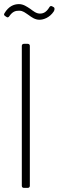

<svg xmlns="http://www.w3.org/2000/svg" viewBox="-41 -913 285 933"><path d="M151 -817C170 -817 200 -827 220 -857C223 -862 224 -866 224 -870C224 -873 223 -876 220 -878L213 -882C208 -885 202 -884 199 -878C184 -853 169 -847 153 -847C135 -847 121 -859 106 -870C89 -881 73 -893 51 -893C25 -893 0 -881 -19 -849C-23 -843 -22 -839 -16 -835L-10 -831C-5 -827 0 -828 4 -834C20 -857 34 -861 52 -861C71 -861 81 -851 98 -840C113 -829 129 -817 151 -817ZM75 0H94C100 0 104 -4 104 -10V-690C104 -696 100 -700 94 -700H75C69 -700 65 -696 65 -690V-10C65 -4 69 0 75 0Z"/></svg>

Font: Barlow Condensed ExtraLight
Style: Regular
Weight: 275
Width: 3
Designer: Jeremy Tribby
Foundry: Tribby Type
Version: Version 1.422;hotconv 1.0.109;makeotfexe 2.5.65596